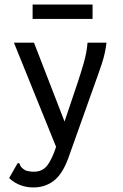

<svg xmlns="http://www.w3.org/2000/svg" viewBox="-20 -647 540 842"><path d="M127 175Q64 175 20 134L53 76L59 67L66 71Q68 79 72.5 85Q77 91 91 100Q108 106 129 106Q166 106 187 79Q208 52 226 -3L41 -460H129L263 -114L320 -283Q335 -328 347.5 -371.5Q360 -415 364 -460H447Q442 -414 426 -366Q410 -318 393 -272L279 48Q253 118 215 146.5Q177 175 127 175ZM123 -564V-627H386V-564Z"/></svg>

Font: Inconsolata Medium
Style: Regular
Weight: 500
Monospace: yes
Designer: Raph Levien, Cyreal, Brenton Simpson
Foundry: Raph Levien, Cyreal, Google
Version: Version 3.001; ttfautohint (v1.8.2.53-6de2)